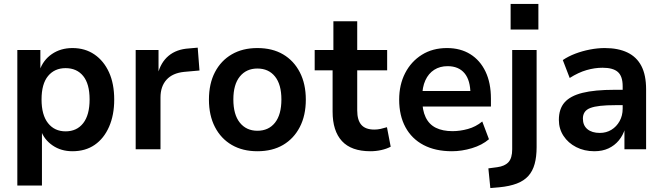

<svg xmlns="http://www.w3.org/2000/svg" viewBox="-20 -758 3367 975"><path d="M68 184V-504H185V-400H181Q199 -453 243.5 -483.5Q288 -514 348 -514Q412 -514 459.5 -481.5Q507 -449 533.5 -391Q560 -333 560 -252Q560 -174 534 -114.5Q508 -55 461 -22.5Q414 10 348 10Q290 10 247 -19.5Q204 -49 187 -97H193V184ZM313 -91Q370 -91 402.5 -132.5Q435 -174 435 -253Q435 -332 402.5 -372Q370 -412 313 -412Q257 -412 224 -372Q191 -332 191 -253Q191 -174 224 -132.5Q257 -91 313 -91Z M669 0V-504H785V-381H781Q796 -441 836 -474.5Q876 -508 939 -512L984 -516L993 -400L915 -393Q856 -387 825.5 -353Q795 -319 795 -263V0Z M1287 10Q1212 10 1157 -22Q1102 -54 1071.5 -113Q1041 -172 1041 -252Q1041 -333 1071.5 -391.5Q1102 -450 1157 -482Q1212 -514 1287 -514Q1363 -514 1417.5 -482Q1472 -450 1502.5 -391Q1533 -332 1533 -252Q1533 -172 1502.5 -113Q1472 -54 1417.5 -22Q1363 10 1287 10ZM1287 -94Q1344 -94 1376.5 -135Q1409 -176 1409 -253Q1409 -329 1376.5 -369.5Q1344 -410 1287 -410Q1231 -410 1198 -369.5Q1165 -329 1165 -253Q1165 -176 1198 -135Q1231 -94 1287 -94Z M1861 10Q1764 10 1716.5 -41.5Q1669 -93 1669 -191V-401H1578V-504H1673V-650H1794V-504H1946V-401H1794V-197Q1794 -148 1815 -124Q1836 -100 1881 -100Q1897 -100 1913 -103.5Q1929 -107 1945 -112L1964 -13Q1943 -2 1916 4Q1889 10 1861 10Z M2275 10Q2191 10 2131 -21.5Q2071 -53 2039 -112Q2007 -171 2007 -252Q2007 -328 2037.5 -387Q2068 -446 2122.5 -480Q2177 -514 2250 -514Q2318 -514 2368 -483Q2418 -452 2445.5 -394.5Q2473 -337 2473 -257V-217H2107V-296H2385L2369 -279Q2369 -350 2339 -386Q2309 -422 2253 -422Q2214 -422 2185 -403.5Q2156 -385 2140 -350Q2124 -315 2124 -265V-255Q2124 -199 2141.5 -162.5Q2159 -126 2193.5 -109Q2228 -92 2278 -92Q2316 -92 2356 -103Q2396 -114 2429 -141L2463 -51Q2428 -21 2376.5 -5.5Q2325 10 2275 10Z M2573 -608V-738H2714V-608ZM2470 197 2460 97 2505 91Q2543 86 2562 65.5Q2581 45 2581 0V-504H2705V-11Q2705 38 2695 74.5Q2685 111 2663 135.5Q2641 160 2604.5 174Q2568 188 2516 193Z M2998 10Q2947 10 2906 -11Q2865 -32 2841.5 -68Q2818 -104 2818 -149Q2818 -205 2847 -238Q2876 -271 2938 -286.5Q3000 -302 3101 -302H3158V-224H3105Q3060 -224 3028.5 -220.5Q2997 -217 2977.5 -209.5Q2958 -202 2949 -188.5Q2940 -175 2940 -156Q2940 -121 2963 -102Q2986 -83 3026 -83Q3059 -83 3085 -99Q3111 -115 3126.5 -143Q3142 -171 3142 -206V-320Q3142 -371 3117.5 -392.5Q3093 -414 3040 -414Q3000 -414 2958.5 -402Q2917 -390 2873 -362L2838 -453Q2866 -472 2901.5 -485.5Q2937 -499 2976 -506.5Q3015 -514 3051 -514Q3119 -514 3166 -491.5Q3213 -469 3237 -423Q3261 -377 3261 -304V0H3151V-105H3154Q3144 -71 3122.5 -45Q3101 -19 3070 -4.5Q3039 10 2998 10Z"/></svg>

Font: Nunitoga
Style: Bold
Weight: 700
Designer: Vernon Adams
Foundry: Vernon Adams
Version: Version 1.0